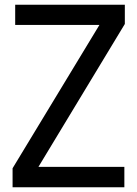

<svg xmlns="http://www.w3.org/2000/svg" viewBox="-20 -789 579 809"><path d="M504 -86V0H33V-80L399 -684H44V-769H506V-688L142 -86Z"/></svg>

Font: Yaldevi Medium
Style: Regular
Weight: 500
Designer: Sol Matas, Rajitha Manaperi, Kosala Senevirathne
Foundry: Mooniak
Version: Version 1.100